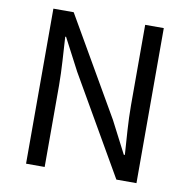

<svg xmlns="http://www.w3.org/2000/svg" viewBox="-81 -813 885 894"><g transform="rotate(10 361.0 -366.5)"><path d="M100 0H188V-385C188 -462 181 -540 177 -614H181L260 -463L527 0H622V-733H534V-352C534 -276 541 -194 546 -120H541L463 -271L196 -733H100Z"/></g></svg>

Font: Noto Sans JP Regular
Style: Regular
Weight: 400
Designer: Ryoko NISHIZUKA (kana & ideographs); Paul D. Hunt (Latin, Greek & Cyrillic); Wenlong ZHANG (bopomofo); Sandoll Communica
Foundry: Adobe Systems Incorporated
Version: Version 1.004;PS 1.004;hotconv 1.0.82;makeotf.lib2.5.63406